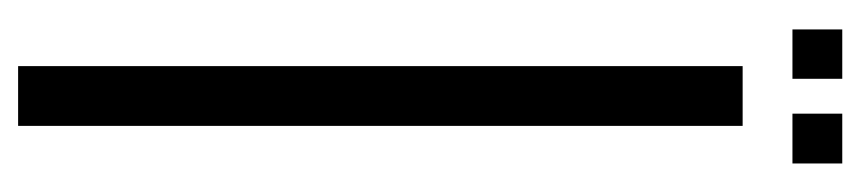

<svg xmlns="http://www.w3.org/2000/svg" viewBox="-389 -561 950 212"><g transform="rotate(90 86.0 -455.0)"><path d="M53 0V-800H119V0ZM105.5 -855V-910H160.5V-855ZM12.5 -855V-910H67V-855Z"/></g></svg>

Font: Big Shoulders Display Thin
Style: Regular
Weight: 400
Version: Version 2.002